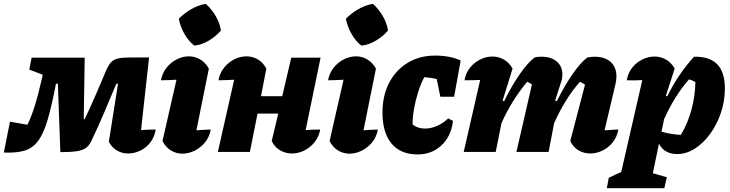

<svg xmlns="http://www.w3.org/2000/svg" viewBox="-68 -793 3810 1002"><path d="M600 8Q569 8 542.5 -7.5Q516 -23 500 -53L548 -356H539Q512 -292 479.5 -214.5Q447 -137 410 -60Q399 -35 382 -22Q365 -9 333.5 -4Q302 1 247 1L234 -356H224Q202 -240 180.5 -167.5Q159 -95 130.5 -57Q102 -19 59 -6.5Q16 6 -48 3L-16 -158L75 -142Q113 -216 150 -380L155 -403L85 -430L97 -492H374L369 -171H374Q408 -243 436 -308Q464 -373 487 -428Q499 -455 512.5 -469Q526 -483 548.5 -488Q571 -493 610 -493H710L668 -114Q705 -117 745 -117Q738 -77 716 -49Q694 -21 663.5 -6.5Q633 8 600 8Z M1032 -117Q1025 -78 1002 -50Q979 -22 947.5 -6.5Q916 9 884 9Q852 9 824.5 -7.5Q797 -24 780 -57L853 -377Q832 -376 812.5 -375Q793 -374 772 -374Q779 -412 801.5 -440Q824 -468 855 -483.5Q886 -499 918 -499Q949 -499 976.5 -483Q1004 -467 1022 -435L957 -113Q994 -116 1032 -117ZM1006 -773Q1036 -746 1057.5 -709.5Q1079 -673 1085 -634Q1060 -604 1022.5 -581.5Q985 -559 946 -555Q916 -578 894.5 -616Q873 -654 865 -695Q892 -723 929 -744.5Q966 -766 1006 -773Z M1069 0 1154 -377Q1133 -376 1113 -375Q1093 -374 1072 -374Q1079 -412 1101.5 -440Q1124 -468 1155 -483.5Q1186 -499 1219 -499Q1250 -499 1277.5 -483Q1305 -467 1322 -435L1294 -291H1405L1452 -492H1605L1527 -114Q1564 -117 1603 -117Q1596 -78 1573 -50Q1550 -22 1519 -7Q1488 8 1455 8Q1423 8 1394.5 -8Q1366 -24 1350 -57L1384 -200H1276L1236 0Z M1904 -117Q1897 -78 1874 -50Q1851 -22 1819.5 -6.5Q1788 9 1756 9Q1724 9 1696.5 -7.5Q1669 -24 1652 -57L1725 -377Q1704 -376 1684.5 -375Q1665 -374 1644 -374Q1651 -412 1673.5 -440Q1696 -468 1727 -483.5Q1758 -499 1790 -499Q1821 -499 1848.5 -483Q1876 -467 1894 -435L1829 -113Q1866 -116 1904 -117ZM1878 -773Q1908 -746 1929.5 -709.5Q1951 -673 1957 -634Q1932 -604 1894.5 -581.5Q1857 -559 1818 -555Q1788 -578 1766.5 -616Q1745 -654 1737 -695Q1764 -723 1801 -744.5Q1838 -766 1878 -773Z M2111 13Q2023 13 1975.5 -43.5Q1928 -100 1928 -206Q1928 -294 1963 -361Q1998 -428 2060 -465.5Q2122 -503 2203 -503Q2240 -503 2275 -496.5Q2310 -490 2336 -477L2302 -288H2230L2211 -381Q2180 -388 2146 -390Q2127 -354 2113.5 -310.5Q2100 -267 2092.5 -223.5Q2085 -180 2085 -144Q2111 -122 2150 -122Q2180 -122 2211 -135Q2242 -148 2271 -175L2296 -162Q2287 -83 2236.5 -35Q2186 13 2111 13Z M2352 0 2438 -376Q2411 -374 2356 -374Q2363 -413 2385.5 -440.5Q2408 -468 2439 -483Q2470 -498 2502 -498Q2533 -498 2561 -482.5Q2589 -467 2607 -435L2555 -268L2563 -265Q2602 -345 2644.5 -406Q2687 -467 2722 -493Q2733 -496 2742.5 -496.5Q2752 -497 2760 -497Q2808 -497 2837.5 -472Q2867 -447 2867 -405Q2867 -395 2865.5 -385Q2864 -375 2860 -364L2829 -268L2838 -265Q2877 -344 2919.5 -405.5Q2962 -467 2997 -493Q3018 -497 3034 -497Q3089 -497 3119 -469.5Q3149 -442 3149 -395Q3149 -375 3144 -354L3087 -113Q3113 -114 3127.5 -115.5Q3142 -117 3159 -117Q3152 -78 3129.5 -50Q3107 -22 3076 -7Q3045 8 3012 8Q2980 8 2952 -8Q2924 -24 2908 -57L2985 -351Q2973 -361 2958 -366Q2918 -320 2885 -266.5Q2852 -213 2824 -151L2795 0H2627L2708 -352Q2697 -361 2683 -366Q2643 -318 2609.5 -264.5Q2576 -211 2549 -150L2519 0Z M3099 189 3109 135Q3147 116 3174 105L3284 -375Q3263 -374 3243 -373.5Q3223 -373 3203 -374Q3209 -412 3231.5 -440Q3254 -468 3285 -483Q3316 -498 3348 -498Q3379 -498 3407 -482.5Q3435 -467 3453 -435L3407 -293L3414 -290Q3442 -347 3476.5 -398.5Q3511 -450 3554 -497Q3633 -499 3674 -458.5Q3715 -418 3715 -330Q3715 -266 3694.5 -205Q3674 -144 3638.5 -95Q3603 -46 3558.5 -17.5Q3514 11 3466 11Q3399 11 3371 -43L3339 111L3412 132L3399 189ZM3384 -106Q3431 -92 3485 -89Q3520 -146 3540 -218.5Q3560 -291 3561 -365Q3545 -374 3528 -379Q3455 -297 3398 -172Z"/></svg>

Font: Piazzolla ExtraBold
Style: Italic
Weight: 800
Italic angle: -11.3°
Designer: Juan Pablo del Peral
Foundry: Huerta Tipografica
Version: Version 1.330